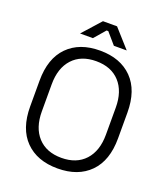

<svg xmlns="http://www.w3.org/2000/svg" viewBox="-159 -991 972 1115"><g transform="rotate(20 327.0 -433.0)"><path d="M55.5 -429.5Q55.5 -567 128 -640.5Q200.5 -714 327 -714Q453.5 -714 526 -640.5Q598.5 -567 598.5 -429.5V-270.5Q598.5 -133 526 -59.5Q453.5 14 327 14Q200.5 14 128 -59.5Q55.5 -133 55.5 -270.5ZM129 -266.5Q129 -165.8 181.4 -108.6Q233.8 -51.5 327 -51.5Q420.2 -51.5 472.6 -108.6Q525 -165.8 525 -266.5V-433.5Q525 -534.2 472.6 -591.4Q420.2 -648.5 327 -648.5Q233.8 -648.5 181.4 -591.4Q129 -534.2 129 -433.5ZM332.2 -836.5H321.8L262.2 -767.5H182.8L283.5 -880H370.5L471.2 -767.5H391.8Z"/></g></svg>

Font: Space Grotesk Variable
Style: Regular
Weight: 400
Designer: Florian Karsten (Space Grotesk), Colophon Foundry (Space Mono)
Foundry: Florian Karsten
Version: Version 1.106